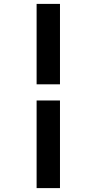

<svg xmlns="http://www.w3.org/2000/svg" viewBox="-20 -767 497 986"><path d="M168 -747H288V-334H168ZM168 -251H288V199H168Z"/></svg>

Font: Taviraj SemiBold
Style: Regular
Weight: 600
Designer: Katatrad Team
Foundry: CadsonDemak
Version: Version 1.001